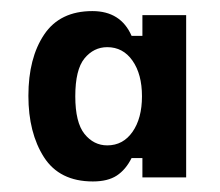

<svg xmlns="http://www.w3.org/2000/svg" viewBox="-20 -678 407 355"><path d="M151.7 -342.5Q90 -342.5 61.2 -387.5Q32.5 -432.5 32.5 -500.8Q32.5 -570.8 61.7 -614.2Q90.8 -657.5 150.8 -657.5Q203.3 -657.5 223.3 -611.7H243.3V-650H324.2V-350H243.3V-385.8H223.3Q212.5 -364.2 195.8 -353.3Q179.2 -342.5 151.7 -342.5ZM178.3 -409.2Q207.5 -409.2 225 -434.2Q242.5 -459.2 242.5 -500Q242.5 -540.8 225 -565.8Q207.5 -590.8 178.3 -590.8Q153.3 -590.8 136.2 -570Q119.2 -549.2 119.2 -500Q119.2 -451.7 136.2 -430.4Q153.3 -409.2 178.3 -409.2Z"/></svg>

Font: Familjen Grotesk GF Medium
Style: Regular
Weight: 500
Designer: Anders Wikstroem, Jonas Baeckman, Matilda Gysing, Kristian Moeller
Foundry: Familjen STHLM AB
Version: Version 2.000; Beta; Release 4; Build 6